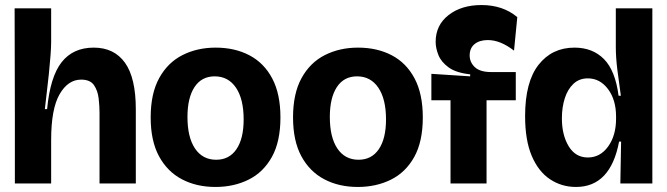

<svg xmlns="http://www.w3.org/2000/svg" viewBox="-20 -728 2648 762"><path d="M39 0V-266L38 -695H183V-561Q183 -541 180.5 -507.5Q178 -474 174 -435.5Q170 -397 165.5 -360Q161 -323 158 -295H167Q179 -423 224.5 -481Q270 -539 352 -539Q433 -539 476 -479Q519 -419 519 -294V0H375V-281Q375 -307 371.5 -337.5Q368 -368 353 -390Q338 -412 302 -412Q250 -412 216.5 -354Q183 -296 183 -173V0Z M835 14Q760 14 702 -16.5Q644 -47 611 -108Q578 -169 578 -262Q578 -357 612 -418.5Q646 -480 704.5 -509.5Q763 -539 836 -539Q912 -539 970 -508.5Q1028 -478 1060.5 -416.5Q1093 -355 1093 -262Q1093 -166 1059 -105Q1025 -44 966.5 -15Q908 14 835 14ZM838 -94Q890 -94 918.5 -136Q947 -178 947 -254Q947 -335 916.5 -380Q886 -425 832 -425Q780 -425 752 -382.5Q724 -340 724 -264Q724 -183 754 -138.5Q784 -94 838 -94Z M1400 14Q1325 14 1267 -16.5Q1209 -47 1176 -108Q1143 -169 1143 -262Q1143 -357 1177 -418.5Q1211 -480 1269.5 -509.5Q1328 -539 1401 -539Q1477 -539 1535 -508.5Q1593 -478 1625.5 -416.5Q1658 -355 1658 -262Q1658 -166 1624 -105Q1590 -44 1531.5 -15Q1473 14 1400 14ZM1403 -94Q1455 -94 1483.5 -136Q1512 -178 1512 -254Q1512 -335 1481.5 -380Q1451 -425 1397 -425Q1345 -425 1317 -382.5Q1289 -340 1289 -264Q1289 -183 1319 -138.5Q1349 -94 1403 -94Z M1768 0V-330H1692V-435L1846 -425V-433Q1790 -439 1760.5 -460.5Q1731 -482 1720 -509.5Q1709 -537 1709 -562Q1709 -628 1760 -668Q1811 -708 1891 -708Q1976 -708 2033 -660L2020 -527Q1966 -569 1916 -569Q1883 -569 1863.5 -553Q1844 -537 1844 -508Q1844 -481 1864.5 -461.5Q1885 -442 1930 -442H2027V-330H1911V0Z M2266 14Q2209 14 2163 -16.5Q2117 -47 2090.5 -109Q2064 -171 2064 -267Q2064 -403 2117.5 -471Q2171 -539 2260 -539Q2332 -539 2377 -493.5Q2422 -448 2435 -348H2444Q2436 -403 2430 -452Q2424 -501 2424 -541V-695H2569V-196V0H2442L2445 -166H2437Q2403 14 2266 14ZM2313 -103Q2362 -103 2393.5 -146.5Q2425 -190 2425 -257V-265Q2425 -332 2393 -374.5Q2361 -417 2313 -417Q2279 -417 2256 -395.5Q2233 -374 2221.5 -338Q2210 -302 2210 -258Q2210 -192 2237 -147.5Q2264 -103 2313 -103Z"/></svg>

Font: Bricolage Grotesque 48pt Bricolage Grotesque 48pt Regular
Style: Bold
Weight: 700
Designer: Mathieu Triay
Foundry: Atelier Triay
Version: Version 1.000; ttfautohint (v1.8.4.7-5d5b);gftools[0.9.32]